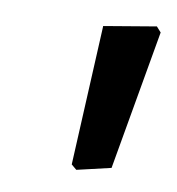

<svg xmlns="http://www.w3.org/2000/svg" viewBox="-30 -669 248 269"><g transform="rotate(5 93.5 -535.0)"><path d="M181 -640 187 -632 135 -437 86 -430 79 -437 106 -634Z"/></g></svg>

Font: Alegreya Sans SC Medium
Style: Italic
Weight: 500
Italic angle: -7°
Designer: Juan Pablo del Peral
Foundry: Huerta Tipografica
Version: Version 2.007